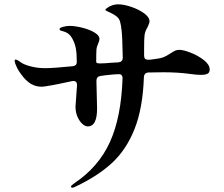

<svg xmlns="http://www.w3.org/2000/svg" viewBox="-20 -800 1040 890"><path d="M952 -478Q952 -463 941.5 -458Q931 -453 911 -453Q890 -453 863 -457Q805 -465 738 -465L669 -464Q648 -463 647 -442Q642 -298 603.5 -201.5Q565 -105 498.5 -44Q432 17 330 65Q322 70 316 70Q309 70 309 65Q309 60 325 49Q437 -26 489.5 -141.5Q542 -257 548 -436V-438Q548 -458 527 -456L507 -455Q464 -451 446 -448Q427 -445 427 -425L430 -297Q430 -214 387 -214Q375 -214 362 -225.5Q349 -237 339.5 -258Q330 -279 330 -306L337 -404V-406Q337 -417 331 -421.5Q325 -426 314 -424Q236 -407 216 -404Q208 -403 194.5 -400.5Q181 -398 173 -398Q146 -398 124 -411Q104 -423 86.5 -444.5Q69 -466 58.5 -487Q48 -508 48 -518Q48 -524 53 -524Q57 -524 66.5 -518Q76 -512 81 -508Q98 -498 127.5 -491Q157 -484 190 -484Q225 -484 317 -493Q336 -495 336 -513Q336 -553 331 -578Q326 -603 313 -625Q300 -647 276 -654Q272 -655 266.5 -656.5Q261 -658 258.5 -660Q256 -662 256 -665Q256 -671 272 -675.5Q288 -680 303 -680Q326 -680 359.5 -672Q393 -664 417 -650Q441 -636 441 -619Q441 -612 435 -598Q428 -583 427 -569Q426 -553 426 -513Q426 -506 443 -506Q455 -506 470.5 -507Q486 -508 494 -509L529 -511Q549 -513 549 -533Q547 -633 544 -656Q541 -685 536.5 -700Q532 -715 519 -725Q506 -735 479 -747Q468 -752 468 -755Q468 -757 478 -764Q487 -771 500.5 -775.5Q514 -780 527 -780Q554 -780 589 -768Q624 -756 648.5 -738Q673 -720 673 -702Q673 -692 664 -674Q652 -655 650 -636Q648 -622 648 -574V-542Q648 -523 666 -523Q676 -523 689 -525Q702 -527 709 -528Q727 -530 739.5 -535.5Q752 -541 760.5 -546.5Q769 -552 771 -553Q783 -561 791.5 -565Q800 -569 811 -569Q830 -569 864.5 -555.5Q899 -542 925.5 -521Q952 -500 952 -478Z"/></svg>

Font: Shippori Mincho B1
Style: Bold
Weight: 700
Designer: FONTDASU
Foundry: FONTDASU / Google Inc. / but / Adobe
Version: Version 3.110; ttfautohint (v1.8.3)